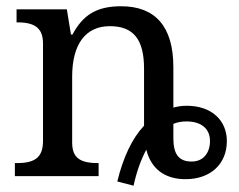

<svg xmlns="http://www.w3.org/2000/svg" viewBox="-20 -566 767 617"><path d="M537.1 -220.2V-350.1C537.1 -481 479 -545.9 369.1 -545.9C287.6 -545.9 245.6 -515.6 212.9 -455.1H208L194.8 -536.1H33.2V-494.1H37.1C97.7 -494.1 118.2 -470.7 118.2 -425.8V-113.8C118.2 -66.4 99.1 -42 36.1 -42H27.8V0H296.9V-42H293C230.5 -42 211.9 -64.5 211.9 -108.9V-319.8C211.9 -423.3 254.4 -481.9 333 -481.9C409.2 -481.9 442.9 -439 442.9 -345.2V-162.1C404.3 -121.1 376 -60.5 356.9 17.1L409.2 30.8C418.9 -14.2 433.1 -53.2 450.2 -85C465.8 -22.5 510.3 9.8 576.2 9.8C656.2 9.8 709 -38.6 709 -112.8C709 -177.7 661.6 -226.1 580.1 -226.1C564.9 -226.1 550.8 -224.1 537.1 -220.2ZM537.1 -122.1V-168C550.3 -173.3 564 -175.8 579.1 -175.8C627.4 -175.8 654.8 -151.9 654.8 -112.8C654.8 -75.2 633.8 -46.9 596.2 -46.9C553.7 -46.9 537.1 -71.3 537.1 -122.1Z"/></svg>

Font: The Erased English
Style: Regular
Weight: 400
Designer: Monotype Design team + ligartures altered by 180 Amsterdam
Foundry: Monotype Imaging Inc.
Version: Version 1.030;Glyphs 3.1.2 (3151)